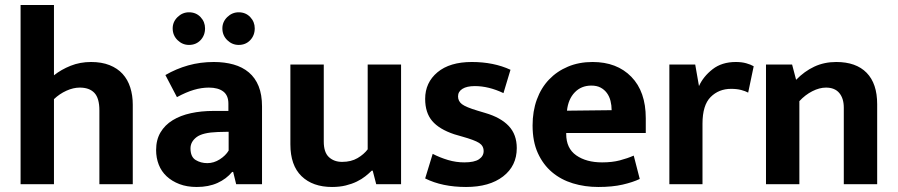

<svg xmlns="http://www.w3.org/2000/svg" viewBox="-20 -734 3576 765"><path d="M195 0H62V-714H195V-434Q224 -457 261.5 -472Q299 -487 343 -487Q385 -487 416.5 -474.5Q448 -462 468.5 -439.5Q489 -417 499 -385.5Q509 -354 509 -317V0H376V-294Q376 -343 356 -364Q336 -385 298 -385Q272 -385 244.5 -372.5Q217 -360 195 -339Z M639 -435Q682 -460 730 -473.5Q778 -487 832 -487Q875 -487 910.5 -477Q946 -467 971.5 -445.5Q997 -424 1010.5 -390.5Q1024 -357 1024 -310V0H921L909 -49H905Q882 -21 846.5 -5Q811 11 764 11Q725 11 695 -0.5Q665 -12 644 -31.5Q623 -51 612.5 -78Q602 -105 602 -136Q602 -177 619.5 -206.5Q637 -236 668 -255Q699 -274 740.5 -283Q782 -292 830 -292H890V-321Q890 -354 869.5 -369.5Q849 -385 812 -385Q783 -385 752.5 -376Q722 -367 685 -347ZM891 -209 848 -208Q787 -206 763 -187.5Q739 -169 739 -143Q739 -109 759.5 -96.5Q780 -84 806 -84Q832 -84 855.5 -99Q879 -114 891 -134ZM668 -621Q668 -647 687.5 -666Q707 -685 733 -685Q761 -685 779 -666Q797 -647 797 -621Q797 -593 779 -574Q761 -555 733 -555Q707 -555 687.5 -574Q668 -593 668 -621ZM866 -621Q866 -647 885.5 -666Q905 -685 931 -685Q959 -685 977 -666Q995 -647 995 -621Q995 -593 977 -574Q959 -555 931 -555Q905 -555 885.5 -574Q866 -593 866 -621Z M1445 -477H1578V0H1479L1465 -54H1461Q1450 -43 1435.5 -31.5Q1421 -20 1401.5 -10.5Q1382 -1 1357.5 5Q1333 11 1303 11Q1226 11 1181.5 -32Q1137 -75 1137 -159V-477H1270V-170Q1270 -127 1290.5 -108Q1311 -89 1343 -89Q1379 -89 1404.5 -104Q1430 -119 1445 -139Z M1986 -363Q1927 -391 1872 -391Q1840 -391 1822.5 -380Q1805 -369 1805 -350Q1805 -331 1820.5 -319Q1836 -307 1883 -293L1913 -284Q1975 -266 2007 -232Q2039 -198 2039 -144Q2039 -73 1984.5 -31Q1930 11 1837 11Q1742 11 1674 -23L1704 -121Q1733 -106 1765 -96.5Q1797 -87 1830 -87Q1870 -87 1888.5 -99.5Q1907 -112 1907 -132Q1907 -153 1889 -164.5Q1871 -176 1821 -190L1790 -199Q1730 -219 1702 -252Q1674 -285 1674 -340Q1674 -405 1723 -446Q1772 -487 1860 -487Q1947 -487 2014 -456Z M2553 -204H2236V-200Q2236 -143 2276 -115Q2316 -87 2379 -87Q2419 -87 2449.5 -95Q2480 -103 2505 -114L2529 -21Q2502 -8 2461 1.5Q2420 11 2364 11Q2310 11 2262.5 -3.5Q2215 -18 2179.5 -48Q2144 -78 2123 -124Q2102 -170 2102 -234Q2102 -291 2119 -337.5Q2136 -384 2167.5 -417Q2199 -450 2243 -468.5Q2287 -487 2341 -487Q2438 -487 2495.5 -428Q2553 -369 2553 -263ZM2417 -295Q2417 -314 2412.5 -332Q2408 -350 2398 -363.5Q2388 -377 2373 -385Q2358 -393 2336 -393Q2296 -393 2270 -366Q2244 -339 2239 -293Z M2647 0V-477H2750L2765 -391Q2782 -429 2819 -458Q2856 -487 2912 -487Q2935 -487 2953 -482Q2971 -477 2983 -470L2961 -365Q2950 -371 2933 -375.5Q2916 -380 2893 -380Q2844 -380 2811.5 -347.5Q2779 -315 2779 -241V0Z M3165 0H3032V-477H3136L3152 -416Q3185 -450 3224.5 -468.5Q3264 -487 3312 -487Q3391 -487 3433 -444Q3475 -401 3475 -319V0H3342V-305Q3342 -342 3324 -363.5Q3306 -385 3271 -385Q3245 -385 3216.5 -370.5Q3188 -356 3165 -331Z"/></svg>

Font: Mukta Malar
Style: Bold
Weight: 700
Designer: Aadarsh Rajan, Girish Dalvi, Yashodeep Gholap
Foundry: Ek Type
Version: Version 2.538;PS 1.000;hotconv 16.6.51;makeotf.lib2.5.65220;